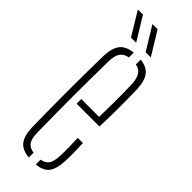

<svg xmlns="http://www.w3.org/2000/svg" viewBox="-250 -763 788 788"><g transform="rotate(45 144.0 -369.0)"><path d="M49.5 -92Q48.5 -142.5 48 -194.8Q47.5 -247 47.5 -299.5Q47.5 -352 48 -404.2Q48.5 -456.5 49.5 -507Q51 -554 69 -577Q87 -600 127.5 -604.5V-576.5Q103 -572 92 -556Q81 -540 80 -509Q79 -448 78.5 -397.8Q78 -347.5 78 -300.5Q78 -253.5 78.5 -202.8Q79 -152 80 -90.5Q81 -56.5 92 -41.5Q103 -26.5 127.5 -23.5V4.5Q86 0.5 68.5 -22.5Q51 -45.5 49.5 -92ZM168 4.5V-23.5Q191.5 -27.5 201.8 -42.5Q212 -57.5 213.5 -90.5Q214.5 -112 214.2 -137.5Q214 -163 212.5 -194.5H242.5Q244 -164.5 244.2 -139Q244.5 -113.5 243.5 -92Q241.5 -45.5 225.2 -22.5Q209 0.5 168 4.5ZM110 -290.5V-317.5H213.5Q214.5 -359.5 214.8 -396.8Q215 -434 214.8 -462.8Q214.5 -491.5 213.5 -509Q211.5 -540 201 -556Q190.5 -572 168 -576.5V-604.5Q206.5 -600 224 -577.2Q241.5 -554.5 243.5 -507.5Q244 -490.5 244.5 -459.8Q245 -429 244.8 -386.2Q244.5 -343.5 242.5 -290.5ZM76 -640 14.5 -741.5H44L106 -640ZM161 -640 99 -741.5H129L191 -640Z"/></g></svg>

Font: Big Shoulders Stencil Display ExtraLight
Style: Regular
Weight: 250
Designer: Patric King
Foundry: XO Type Co
Version: Version 2.001